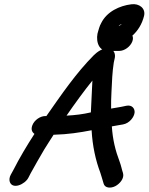

<svg xmlns="http://www.w3.org/2000/svg" viewBox="-20 -838 700 905"><path d="M554.9 -724.9C551.4 -722.2 545.9 -718.4 539.3 -714.7C541.8 -720.6 549.9 -723.4 554.9 -724.9ZM488.1 -598H542.1C566.9 -598 594.6 -618.2 603.8 -643C607.6 -653.4 607.5 -662.2 604.1 -670.2C629.8 -693 649.4 -724.1 659 -763.1C667.7 -798.7 636 -822.8 599.1 -817.8C544.1 -811.2 483.5 -783.5 456.9 -729C448.3 -714 445.7 -699.6 443.3 -693C430.6 -658.9 436.8 -598 488.1 -598ZM142.4 -206.9C107.7 -153.5 71.9 -93.7 42.6 -35.9L30.8 -14.5C24.5 -3.1 23 9.3 26 18.7C38.4 57 97.7 31.3 113.9 -0.5L124.4 -21C144.6 -57.4 165.5 -94.6 189.1 -134.4C201.9 -155.6 216.5 -177.2 232.7 -203H236.4C299.7 -204.7 354.5 -213 411.8 -224.1C415.9 -149.8 430.9 -81.8 452.8 -24.1C459.2 -6.7 461.8 7.6 468.2 26.7C473.9 49.4 502.4 50.4 523.4 39.5C543.6 29 567.3 3.1 559.8 -22.2C554.1 -38.6 551.5 -55.9 543.5 -77C524.3 -127.3 511.1 -179.6 507.2 -242.3C518 -244.3 527.8 -246 536 -247.4L559.4 -251.4C590.9 -256.8 612.6 -286.9 614.4 -307.5C616.1 -325.8 602.7 -345.2 575 -339.4L551.8 -334.5C540 -332.6 522.8 -329.6 503.7 -326.2C503.4 -352.2 503.9 -378.2 505.4 -404.6C507.6 -453.7 509.6 -501 516.3 -543C518.6 -556.6 526.2 -573.2 518.8 -590.4C516 -596.8 511 -601.6 505 -605.1C473.6 -623.3 434.5 -590 422.7 -578.3C338.2 -493.4 269.6 -392.4 198.6 -291H193.6C170.6 -291 142 -273 132.3 -247C125.8 -229.2 129.6 -216.1 142.4 -206.9ZM293.6 -293C331.2 -347.8 378.4 -412.4 415.5 -458.2C414.6 -446.9 408.3 -308.3 408.3 -308.3C369.6 -299.3 334.8 -295.1 293.6 -293Z"/></svg>

Font: Just Breathe
Style: BdObl7
Weight: 400
Foundry: Cannot Into Space Fonts
Version: Version 0.72